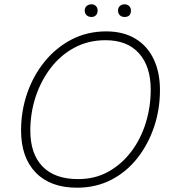

<svg xmlns="http://www.w3.org/2000/svg" viewBox="-20 -866 804 893"><path d="M338 7Q214 7 146 -63.5Q78 -134 78 -259Q78 -350 106.5 -432.5Q135 -515 188 -580Q241 -645 313.5 -682.5Q386 -720 474 -720Q553 -720 609 -686.5Q665 -653 694.5 -591.5Q724 -530 724 -447Q724 -357 696.5 -275.5Q669 -194 618.5 -130Q568 -66 497 -29.5Q426 7 338 7ZM343 -33Q422 -33 484 -67.5Q546 -102 590.5 -161Q635 -220 658 -294.5Q681 -369 681 -449Q681 -557 626.5 -618Q572 -679 471 -679Q391 -679 326.5 -644.5Q262 -610 216 -550Q170 -490 145.5 -415Q121 -340 121 -259Q121 -150 178 -91.5Q235 -33 343 -33ZM559 -787Q546 -787 537.5 -795Q529 -803 529 -817Q529 -830 537.5 -838Q546 -846 559 -846Q572 -846 580.5 -838Q589 -830 589 -817Q589 -787 559 -787ZM406 -787Q392 -787 383 -795Q374 -803 374 -817Q374 -830 383 -838Q392 -846 406 -846Q418 -846 426 -838Q434 -830 434 -817Q434 -803 426 -795Q418 -787 406 -787Z"/></svg>

Font: Livvic ExtraLight
Style: Italic
Weight: 275
Italic angle: -10°
Designer: Jacques Le Bailly, Baron von Fonthausen
Version: Version 1.001; ttfautohint (v1.8.2)